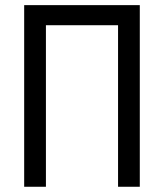

<svg xmlns="http://www.w3.org/2000/svg" viewBox="-20 -713 626 733"><path d="M430.7 0V-616.7H155.3V0H72.3V-693.4H513.7V0Z"/></svg>

Font: Cascadia Code PL SemiLight
Style: Regular
Weight: 350
Monospace: yes
Designer: Aaron Bell
Foundry: Saja Typeworks
Version: Version 2404.023; ttfautohint (v1.8.4)